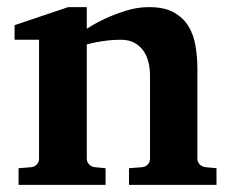

<svg xmlns="http://www.w3.org/2000/svg" viewBox="-20 -520 665 540"><path d="M342.8 0V-46.9L379.9 -49.8Q389.2 -50.8 395.5 -57.4Q401.9 -64 401.9 -73.2V-308.1Q401.9 -327.1 397.5 -345.2Q393.1 -363.3 383.3 -377.2Q373.5 -391.1 357.9 -399.7Q342.3 -408.2 319.8 -408.2Q299.3 -408.2 281.7 -406Q264.2 -403.8 251.5 -401.4Q236.3 -398.4 224.1 -395V-73.2Q224.1 -64 231 -57.4Q237.8 -50.8 247.1 -49.8L276.9 -46.9V0H32.2V-46.9L67.9 -49.8Q77.1 -50.8 83.5 -57.4Q89.8 -64 89.8 -73.2V-408.2H21V-449.2L171.9 -500H224.1V-439Q250 -456.1 279.3 -469.2Q304.2 -480.5 335.4 -490.2Q366.7 -500 398.9 -500Q441.9 -500 468.8 -485.1Q495.6 -470.2 510.3 -445.8Q524.9 -421.4 530 -390.1Q535.2 -358.9 535.2 -326.2V-73.2Q535.2 -64 542 -57.4Q548.8 -50.8 558.1 -49.8L588.9 -46.9V0Z"/></svg>

Font: Charis SIL APac
Style: Bold
Weight: 700
Foundry: SIL International
Version: Version 5.000